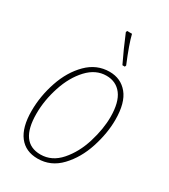

<svg xmlns="http://www.w3.org/2000/svg" viewBox="-190 -858 845 959"><g transform="rotate(30 232.5 -378.0)"><path d="M40 -182Q40 -267 68.5 -351.5Q97 -436 152 -491Q207 -546 281 -546Q346 -546 385.5 -498Q425 -450 425 -352Q425 -274 397.5 -189.5Q370 -105 315.5 -47.5Q261 10 185 10Q115 10 77.5 -39Q40 -88 40 -182ZM397 -352Q397 -437 365 -479Q333 -521 277 -521Q216 -521 168 -469.5Q120 -418 94 -338.5Q68 -259 68 -182Q68 -15 187 -15Q252 -15 300 -69.5Q348 -124 372.5 -203.5Q397 -283 397 -352ZM251 -758 254 -766H282Q294 -715 336 -614L333 -606H319Q284 -678 251 -758Z"/></g></svg>

Font: Noto Serif NarrowThin
Style: Italic
Weight: 250
Width: 4
Italic angle: -12°
Designer: Monotype Design Team
Foundry: Monotype Imaging Inc.
Version: Version 1.001